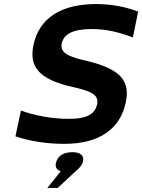

<svg xmlns="http://www.w3.org/2000/svg" viewBox="-20 -699 700 945"><path d="M634 -515 660 -642C595 -666 529 -679 452 -679C281 -679 173 -610 145 -479C122 -371 169 -307 346 -269C438 -248 466 -229 458 -185C448 -142 415 -114 319 -114C234 -114 148 -131 83 -155L56 -28C130 -3 214 9 296 9C470 9 571 -64 599 -195C623 -308 566 -363 392 -403C304 -423 276 -445 284 -486C294 -529 335 -556 431 -556C498 -556 559 -543 634 -515ZM213 226H264L348 148C371 128 384 114 387 100L388 98C396 68 377 50 336 50C293 50 264 69 257 98L256 100C250 122 258 137 279 144Z"/></svg>

Font: LT Wave Mono Bold
Style: Italic
Weight: 700
Designer: Daniel Lyons
Version: Version 2.5 (Glyphs App)